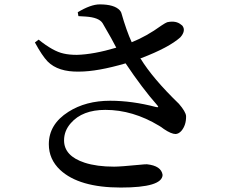

<svg xmlns="http://www.w3.org/2000/svg" viewBox="-20 -799 1040 862"><path d="M332 -726.6 329.1 -744.1Q387.7 -779.3 427.7 -779.3Q493.2 -779.3 517.6 -752.9Q522.5 -747.1 524.4 -742.2Q547.9 -660.2 571.3 -609.4Q637.7 -635.7 705.1 -684.6Q722.7 -696.3 730.5 -699.2Q770.5 -708 793.9 -687.5Q796.9 -685.5 797.9 -684.6Q813.5 -666 796.9 -640.6Q793 -635.7 790 -631.8Q739.3 -585.9 614.3 -538.1Q611.3 -538.1 610.4 -537.1Q665 -447.3 783.2 -333Q813.5 -297.9 815.4 -278.3Q816.4 -237.3 793.9 -210.9Q782.2 -198.2 768.6 -197.3Q749 -197.3 715.8 -219.7Q703.1 -229.5 694.3 -234.4Q576.2 -305.7 453.1 -305.7Q349.6 -305.7 297.9 -246.1Q267.6 -211.9 267.6 -168.9Q267.6 -98.6 360.4 -68.4Q415 -50.8 492.2 -50.8Q520.5 -50.8 611.3 -59.6Q627.9 -61.5 639.6 -61.5Q704.1 -54.7 710 -13.7Q708 43 522.5 43Q335 43 250 -36.1Q199.2 -84 199.2 -151.4Q199.2 -241.2 287.1 -296.9Q365.2 -346.7 474.6 -346.7Q573.2 -346.7 680.7 -318.4Q690.4 -316.4 690.4 -319.3Q689.5 -322.3 685.5 -327.1Q619.1 -402.3 543.9 -514.6Q417 -477.5 335 -477.5Q241.2 -475.6 194.3 -522.5Q168.9 -548.8 136.7 -608.4L153.3 -621.1Q218.8 -568.4 265.6 -558.6Q291 -552.7 325.2 -552.7Q400.4 -554.7 502 -585Q494.1 -599.6 478.5 -628.9Q451.2 -677.7 440.4 -695.3Q423.8 -720.7 365.2 -724.6Q351.6 -725.6 332 -726.6Z"/></svg>

Font: GenYoMin JP SemiBold
Style: Regular
Weight: 600
Version: Version 1.001;PS 1;hotconv 16.6.51;makeotf.lib2.5.65220 DEVE